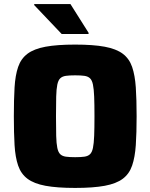

<svg xmlns="http://www.w3.org/2000/svg" viewBox="-20 -915 739 943"><path d="M349 8Q260 8 203.5 -2.5Q147 -13 115 -37Q83 -61 69 -102Q55 -143 51.5 -202.5Q48 -262 48 -344Q48 -426 51.5 -485.5Q55 -545 69 -586Q83 -627 115 -651Q147 -675 203.5 -685.5Q260 -696 349 -696Q438 -696 494.5 -685.5Q551 -675 583 -651Q615 -627 629 -586Q643 -545 647 -485.5Q651 -426 651 -344Q651 -262 647 -202.5Q643 -143 629 -102Q615 -61 583 -37Q551 -13 494.5 -2.5Q438 8 349 8ZM349 -143Q377 -143 394.5 -145.5Q412 -148 422 -157.5Q432 -167 436.5 -188.5Q441 -210 442.5 -247.5Q444 -285 444 -344Q444 -403 442.5 -440.5Q441 -478 436.5 -499.5Q432 -521 422 -530.5Q412 -540 394.5 -542.5Q377 -545 349 -545Q321 -545 303.5 -542.5Q286 -540 276 -530.5Q266 -521 261.5 -499.5Q257 -478 256 -440.5Q255 -403 255 -344Q255 -285 256 -247.5Q257 -210 261.5 -188.5Q266 -167 276 -157.5Q286 -148 303.5 -145.5Q321 -143 349 -143ZM283 -748 148 -890V-895H326L415 -754V-748Z"/></svg>

Font: Saira Thin ExtraBold
Style: Regular
Weight: 800
Version: Version 1.101